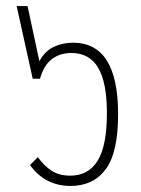

<svg xmlns="http://www.w3.org/2000/svg" viewBox="-20 -604 464 634"><path d="M213 10Q129 10 79 -59L105 -85Q125 -57 150 -40.5Q175 -24 212 -24Q272 -24 302.5 -73.5Q333 -123 333 -230Q333 -332 304 -380.5Q275 -429 216 -429Q178 -429 151.5 -409Q125 -389 112 -344H88L35 -584H71L110 -402Q129 -436 158 -449.5Q187 -463 221 -463Q370 -463 370 -227Q370 -100 329 -45Q288 10 213 10Z"/></svg>

Font: Noto Sans Thai Cond ExtLt
Style: Regular
Weight: 200
Width: 3
Designer: Monotype Design Team
Foundry: Monotype Imaging Inc.
Version: Version 2.002; ttfautohint (v1.8.4.7-5d5b)